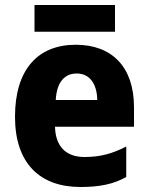

<svg xmlns="http://www.w3.org/2000/svg" viewBox="-20 -738 594 768"><path d="M440 -718H118V-611H440ZM283 -559C133 -559 40 -462 40 -271C40 -84 140 10 302 10C380 10 435 -2 485 -30V-152C429 -123 380 -110 318 -110C242 -110 202 -154 200 -231H516V-309C516 -470 428 -559 283 -559ZM287 -444C340 -444 368 -401 369 -338H203C207 -412 240 -444 287 -444Z"/></svg>

Font: Noto Sans Thai SemCond ExtBd
Style: Regular
Weight: 800
Width: 4
Designer: Monotype Design Team
Foundry: Monotype Imaging Inc.
Version: Version 2.002